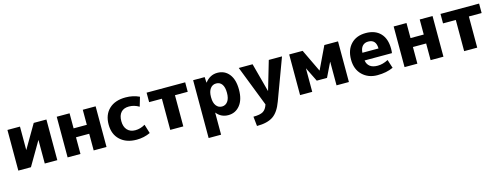

<svg xmlns="http://www.w3.org/2000/svg" viewBox="-19 -1335 6166 2370"><g transform="rotate(-15 3064.5 -149.5)"><path d="M66.4 0V-519.5H226.6V-220.7H227.5L402.3 -519.5H564.5V0H404.3V-298.8H402.3L227.5 0Z M696.3 0V-519.5H860.4V-327.1H1029.3V-519.5H1193.4V0H1029.3V-212.9H860.4V0Z M1578.1 -530.3Q1671.9 -530.3 1752.9 -492.2L1717.8 -374Q1656.2 -411.1 1589.4 -411.1Q1522.5 -411.1 1487.3 -372.1Q1452.1 -333 1452.1 -260.7Q1452.1 -188.5 1489.3 -147.9Q1526.4 -107.4 1591.8 -107.4Q1657.2 -107.4 1717.8 -143.6L1752.9 -28.3Q1671.9 9.8 1578.1 9.8Q1446.3 9.8 1368.2 -62.5Q1290 -134.8 1290 -260.3Q1290 -385.7 1366.2 -458Q1442.4 -530.3 1578.1 -530.3Z M1844.7 -398.4V-519.5H2337.9V-398.4H2174.8V0H2007.8V-398.4Z M2439.5 219.7V-519.5H2586.9L2590.8 -448.2H2592.8Q2656.2 -530.3 2750 -530.3Q2843.8 -530.3 2899.9 -460Q2956.1 -389.6 2956.1 -261.2Q2956.1 -132.8 2898.4 -61.5Q2840.8 9.8 2749 9.8Q2657.2 9.8 2600.6 -61.5H2598.6V219.7ZM2598.6 -254.9Q2598.6 -187.5 2627 -150.4Q2655.3 -113.3 2700.7 -113.3Q2746.1 -113.3 2774.4 -151.4Q2802.7 -189.5 2802.7 -261.2Q2802.7 -333 2776.4 -370.1Q2750 -407.2 2702.6 -407.2Q2655.3 -407.2 2627 -369.1Q2598.6 -331.1 2598.6 -264.6Z M3022.5 -519.5H3199.2L3296.9 -153.3H3298.8L3406.2 -519.5H3575.2L3379.9 6.8Q3335 130.9 3261.7 180.7Q3188.5 230.5 3054.7 230.5L3042 108.4Q3127 108.4 3166 85Q3205.1 61.5 3224.6 0Z M3667 0V-519.5H3838.9L3976.6 -231.4H3978.5L4116.2 -519.5H4291V0H4132.8V-299.8H4130.9L4043 -119.1H3912.1L3823.2 -299.8H3822.3V0Z M4900.4 -261.7Q4900.4 -230.5 4896.5 -207H4546.9Q4553.7 -158.2 4588.4 -130.4Q4623 -102.5 4688 -102.5Q4752.9 -102.5 4822.3 -138.7L4857.4 -30.3Q4770.5 9.8 4654.3 9.8Q4538.1 9.8 4462.9 -63Q4387.7 -135.7 4387.7 -260.3Q4387.7 -384.8 4457.5 -457.5Q4527.3 -530.3 4647 -530.3Q4766.6 -530.3 4833.5 -460.4Q4900.4 -390.6 4900.4 -261.7ZM4544.9 -305.7H4751Q4750 -420.9 4649.4 -420.9Q4603.5 -420.9 4576.2 -391.6Q4548.8 -362.3 4544.9 -305.7Z M5002 0V-519.5H5166V-327.1H5335V-519.5H5499V0H5335V-212.9H5166V0Z M5600.6 -398.4V-519.5H6093.8V-398.4H5930.7V0H5763.7V-398.4Z"/></g></svg>

Font: GenEi M Gothic v2 Heavy
Style: Regular
Weight: 800
Version: Version 2.0